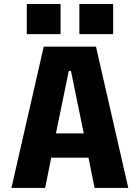

<svg xmlns="http://www.w3.org/2000/svg" viewBox="-20 -931 690 951"><path d="M615.4 0H448.4L418.4 -150H233.6L203.6 0H36.6L196.6 -700H455.4ZM320.6 -579.7 257.1 -270.3H394.9L331.4 -579.7ZM112.7 -911.1H280V-761.9H112.7ZM373.1 -911.1H540.4V-761.9H373.1Z"/></svg>

Font: Trispace Thin
Style: Regular
Weight: 100
Designer: Tyler Finck
Foundry: Etcetera Type Company
Version: Version 1.210